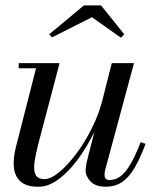

<svg xmlns="http://www.w3.org/2000/svg" viewBox="-20 -700 610 730"><path d="M126.5 10Q78.5 10 56.8 -11Q35 -32 32.5 -66.2Q30 -100.5 40.5 -141L117 -440.5H51V-460H206.5L125.5 -152.5Q115.5 -113.5 111.2 -83.5Q107 -53.5 115 -36.2Q123 -19 149.5 -19Q173 -19 205 -45.2Q237 -71.5 270 -115.5Q303 -159.5 330.2 -214.5Q357.5 -269.5 371.5 -327H386.5Q376.5 -285.5 357.2 -239.2Q338 -193 312 -148.8Q286 -104.5 255.5 -68.5Q225 -32.5 192.2 -11.2Q159.5 10 126.5 10ZM382.5 10Q343.5 10 324.5 -10Q305.5 -30 305.5 -52.5Q305.5 -58.5 306.8 -67.8Q308 -77 310 -85L405 -460H489.5L379.5 -52.5Q378.5 -48 378 -43.2Q377.5 -38.5 377.5 -34.5Q377.5 -15.5 396 -15.5Q419.5 -15.5 438.8 -30.2Q458 -45 476.5 -76.8Q495 -108.5 515 -159.5L533.5 -153Q512 -95.5 490.2 -59.5Q468.5 -23.5 442.5 -6.8Q416.5 10 382.5 10ZM178 -558 167 -569.5 299 -679.5H364L452.5 -569.5L440 -556.5L329.5 -634.5Z"/></svg>

Font: Bodoni Moda SC 11pt
Style: Italic
Weight: 400
Italic angle: -13°
Version: Version 2.005